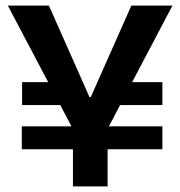

<svg xmlns="http://www.w3.org/2000/svg" viewBox="-20 -673 645 687"><path d="M58 -139V-221H561V-139ZM59 -297V-379H243V-297ZM378 -297V-379H561V-297ZM241 -6V-211L8 -653H155L300 -326H305L450 -653H597L365 -212V-6Z"/></svg>

Font: Bricolage Grotesque SemiBold
Style: Regular
Weight: 600
Designer: Mathieu Triay
Foundry: Atelier Triay
Version: Version 1.000;gftools[0.9.30]